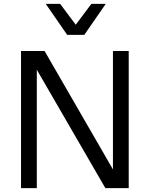

<svg xmlns="http://www.w3.org/2000/svg" viewBox="-20 -966 769 986"><path d="M523 -946 413 -787H325L215 -946H289L369 -839L449 -946ZM88 0V-704H209L560 -96V-704H641V0H521L169 -608V0Z"/></svg>

Font: Prodigy Sans
Style: Regular
Weight: 400
Designer: Wei Huang
Foundry: Wei Huang
Version: Version 1.003; ttfautohint (v1.8.3)